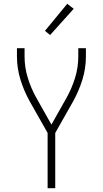

<svg xmlns="http://www.w3.org/2000/svg" viewBox="-20 -988 540 1008"><path d="M230 0V-290L136 -456Q106 -510 87.5 -569.5Q69 -629 69 -691V-735H109V-691Q109 -634 126 -579Q143 -524 171 -474L250 -334L329 -474Q357 -524 374 -579Q391 -634 391 -691V-735H431V-691Q431 -629 412.5 -569.5Q394 -510 364 -456L270 -290V0ZM243 -804 216 -826 333 -968 367 -942Z"/></svg>

Font: Zed Sans Extralight
Style: Regular
Weight: 200
Designer: Belleve Invis
Foundry: Belleve Invis
Version: Version 1.0.0; ttfautohint (v1.8.4)